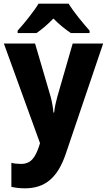

<svg xmlns="http://www.w3.org/2000/svg" viewBox="-20 -786 583 1046"><path d="M354 -766H190C165 -724 110 -656 76 -619V-606H179C208 -626 239 -652 271 -685C303 -652 336 -626 366 -606H468V-619C432 -660 381 -721 354 -766ZM1 -549 198 -6 192 13C171 74 148 107 94 107C75 107 56 105 42 101V232C61 236 84 240 115 240C227 240 295 181 339 50L542 -549H376L292 -258C284 -229 278 -202 275 -173H271C269 -201 263 -232 256 -259L171 -549Z"/></svg>

Font: Noto Sans Thai SemCond ExtBd
Style: Regular
Weight: 800
Width: 4
Designer: Monotype Design Team
Foundry: Monotype Imaging Inc.
Version: Version 2.002